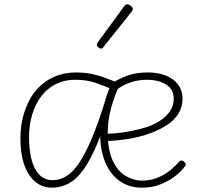

<svg xmlns="http://www.w3.org/2000/svg" viewBox="-20 -856 934 893"><path d="M75 -214Q75 -263 86 -308Q97 -353 117.5 -391.5Q138 -430 169.5 -458.5Q201 -487 242 -503Q283 -519 333 -519Q374 -519 407 -512Q440 -505 472 -493Q504 -481 538 -466Q512 -410 496.5 -353Q481 -296 481 -238Q481 -159 504 -109.5Q527 -60 564 -38Q601 -16 640 -16Q682 -16 716.5 -31Q751 -46 775.5 -67Q800 -88 815 -106Q819 -110 824.5 -109.5Q830 -109 835 -105Q840 -101 843 -95.5Q846 -90 841 -84Q829 -65 800 -41Q771 -17 730 0Q689 17 640 17Q580 17 536 -14.5Q492 -46 469 -102.5Q446 -159 446 -229Q446 -280 453.5 -322Q461 -364 472 -399Q483 -434 496 -461L506 -439Q460 -459 420.5 -472Q381 -485 329 -485Q280 -485 240 -465Q200 -445 172.5 -409Q145 -373 130 -324Q115 -275 115 -218Q115 -159 126.5 -114.5Q138 -70 162.5 -44Q187 -18 225 -18Q258 -18 288.5 -36.5Q319 -55 348 -98Q377 -141 407.5 -213.5Q438 -286 471 -393L499 -382Q466 -269 434.5 -192.5Q403 -116 370 -69.5Q337 -23 300 -3Q263 17 221 17Q156 17 115.5 -43Q75 -103 75 -214ZM829 -396Q829 -358 810 -327.5Q791 -297 757.5 -275Q724 -253 679.5 -236.5Q635 -220 583 -211Q531 -202 476 -200V-234Q522 -235 567.5 -242.5Q613 -250 653 -262Q693 -274 723 -293.5Q753 -313 770.5 -338.5Q788 -364 788 -396Q788 -440 753 -462.5Q718 -485 662 -485Q625 -485 588 -473Q551 -461 519 -436L497 -467Q537 -492 576 -505.5Q615 -519 666 -519Q741 -519 785 -486Q829 -453 829 -396ZM449 -630Q444 -630 437 -636Q430 -642 430 -648Q430 -650 431.5 -652.5Q433 -655 434 -658L559 -829Q562 -833 565 -834.5Q568 -836 572 -836Q577 -836 583 -832.5Q589 -829 593.5 -824Q598 -819 598 -814Q598 -811 597 -809Q596 -807 594 -804L460 -636Q456 -630 449 -630Z"/></svg>

Font: Playwrite HR Lijeva Thin
Style: Regular
Weight: 250
Designer: Veronika Burian, José Scaglione
Foundry: TypeTogether
Version: Version 1.002